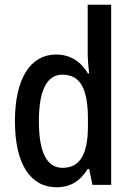

<svg xmlns="http://www.w3.org/2000/svg" viewBox="-20 -780 557 810"><path d="M219 10C280 10 320 -19 350 -67H356L370 0H449V-760H350V-552C350 -528 353 -499 356 -470H351C322 -520 276 -550 217 -550C109 -550 43 -450 43 -269C43 -88 108 10 219 10ZM244 -72C176 -72 144 -140 144 -269C144 -395 176 -465 243 -465C321 -465 351 -403 351 -275V-249C351 -130 318 -72 244 -72Z"/></svg>

Font: Noto Sans Gujarati UI Condensed Medium
Style: Regular
Weight: 500
Width: 3
Designer: Jelle Bosma - Monotype Design Team, Universal Thirst
Foundry: Monotype Imaging Inc.
Version: Version 2.106